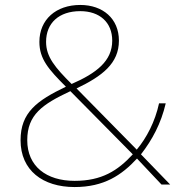

<svg xmlns="http://www.w3.org/2000/svg" viewBox="-20 -745 742 775"><path d="M304 -725C206 -725 139 -666 139 -576C139 -507 176 -465 246 -395C129 -339 63 -291 63 -179C63 -57 153 10 281 10C400 10 471 -38 533 -105L632 0H667L549 -122C594 -180 630 -246 649 -328H622C606 -254 572 -189 532 -141L289 -388C393 -438 460 -489 460 -581C460 -670 395 -725 304 -725ZM304 -700C382 -700 433 -655 433 -581C433 -499 370 -450 269 -406C203 -472 166 -515 166 -576C166 -652 218 -700 304 -700ZM264 -377 516 -122C455 -56 391 -15 281 -15C167 -15 90 -74 90 -179C90 -282 151 -324 264 -377Z"/></svg>

Font: Noto Sans Ethiopic Thin
Style: Regular
Weight: 100
Designer: Monotype Design Team
Foundry: Monotype Imaging Inc.
Version: Version 2.102